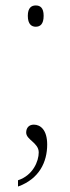

<svg xmlns="http://www.w3.org/2000/svg" viewBox="-20 -530 257 704"><path d="M111 -432C127 -432 140 -441 140 -472C140 -502 127 -510 111 -510C96 -510 82 -502 82 -472C82 -441 96 -432 111 -432ZM46 154C124 126 153 64 153 0C153 -53 129 -73 104 -73C86 -73 76 -61 76 -44C76 -17 122 -7 122 29C122 61 101 113 46 131Z"/></svg>

Font: Noto Serif Devanagari SemiCondensed Thin
Style: Regular
Weight: 100
Width: 4
Designer: Universal Thirst, Indian Type Foundry and the Monotype Design Team
Foundry: Monotype Imaging Inc.
Version: Version 2.004